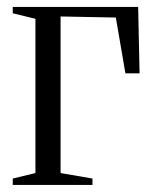

<svg xmlns="http://www.w3.org/2000/svg" viewBox="-20 -522 434 542"><path d="M16 0V-18L80 -33.5V-469L16 -484.5V-502.5H370L374 -315H334L307 -472.5L151 -475.5V-33.5L241 -18V0Z"/></svg>

Font: Merriweather 144pt Light
Style: Regular
Weight: 300
Version: Version 2.100